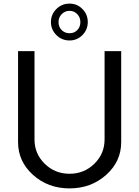

<svg xmlns="http://www.w3.org/2000/svg" viewBox="-20 -1033 770 1063"><path d="M365 -809C393 -809 416.8 -819 436.5 -839C456.2 -859 466 -883 466 -911C466 -939 456.2 -963 436.5 -983C416.8 -1003 393 -1013 365 -1013C336.3 -1013 312 -1003 292 -983C272 -963 262 -939 262 -911C262 -883 272 -859 292 -839C312 -819 336.3 -809 365 -809ZM365 -849C347.7 -849 333.2 -854.8 321.5 -866.5C309.8 -878.2 304 -893 304 -911C304 -928.3 310 -943 322 -955C334 -967 348.3 -973 365 -973C381.7 -973 395.8 -967 407.5 -955C419.2 -943 425 -928.3 425 -911C425 -893 419.3 -878.2 408 -866.5C396.7 -854.8 382.3 -849 365 -849ZM365 10C444.3 10 511.8 -14.8 567.5 -64.5C623.2 -114.2 651 -174.7 651 -246V-750H559V-261C559 -208.3 540.2 -163.5 502.5 -126.5C464.8 -89.5 419 -71 365 -71C311 -71 265.2 -89.5 227.5 -126.5C189.8 -163.5 171 -208.3 171 -261V-750H80V-246C80 -174.7 107.7 -114.2 163 -64.5C218.3 -14.8 285.7 10 365 10Z"/></svg>

Font: Orkney
Style: Regular
Weight: 400
Designer: Samuel Oakes and Alfredo Marco Pradil
Foundry: Alfredo Marco Pradil
Version: 1.0; ttfautohint (v1.5)